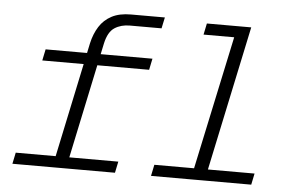

<svg xmlns="http://www.w3.org/2000/svg" viewBox="-52 -820 1403 897"><g transform="rotate(5 650.0 -371.5)"><path d="M223 0 348 -592Q358 -637 379.5 -671Q401 -705 437 -724Q473 -743 527 -743H686L675 -691H526Q485 -691 455 -671.5Q425 -652 413 -597L287 0ZM133 -493 144 -546H645L634 -493ZM36 0 47 -53H528L517 0ZM872 0 1028 -732H1092L937 0ZM686 0 697 -53H1167L1156 0ZM873 -679 884 -732H1060L1049 -679Z"/></g></svg>

Font: Azeret Mono ExtraLight
Style: Italic
Weight: 250
Italic angle: -12°
Designer: Martin Vácha
Foundry: Displaay
Version: Version 1.002